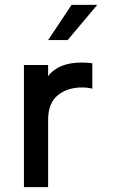

<svg xmlns="http://www.w3.org/2000/svg" viewBox="-20 -766 477 786"><path d="M257 -602H177L273 -746H378ZM177 -454Q218 -510 316 -510Q337 -510 358 -507V-403Q339 -408 316 -408Q256 -408 216.5 -376Q177 -344 177 -275V0H78V-500H177Z"/></svg>

Font: Simpel Medium
Style: Regular
Weight: 500
Designer: Janko Jovanovic
Version: Version 1.048;PS 001.048;hotconv 1.0.88;makeotf.lib2.5.64775